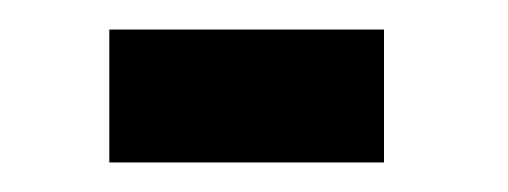

<svg xmlns="http://www.w3.org/2000/svg" viewBox="-20 -283 344 130"><path d="M54 -263H240V-173H54Z"/></svg>

Font: Josefin Sans Thin Medium
Style: Regular
Weight: 500
Version: Version 2.000